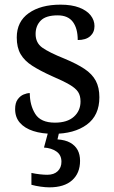

<svg xmlns="http://www.w3.org/2000/svg" viewBox="-20 -565 491 825"><path d="M210 10Q160 10 123 -2Q86 -14 65.5 -37.5Q45 -61 45 -96Q45 -123 56 -138Q67 -153 81.5 -159Q96 -165 108 -165Q108 -113 131.5 -75.5Q155 -38 216 -38Q269 -38 297.5 -63.5Q326 -89 326 -129Q326 -154 315.5 -170Q305 -186 278.5 -201.5Q252 -217 203 -238Q152 -261 118.5 -282.5Q85 -304 68.5 -332.5Q52 -361 52 -404Q52 -472 103.5 -508.5Q155 -545 240 -545Q288 -545 320.5 -532.5Q353 -520 369.5 -499Q386 -478 386 -453Q386 -426 367.5 -409.5Q349 -393 314 -393Q314 -443 293 -471Q272 -499 228 -499Q177 -499 155 -476.5Q133 -454 133 -419Q133 -381 161.5 -360.5Q190 -340 257 -313Q310 -291 343 -269Q376 -247 391.5 -218Q407 -189 407 -147Q407 -69 353 -29.5Q299 10 210 10ZM192 240Q176 240 154.5 237Q133 234 115 229V178Q133 182 151.5 184Q170 186 183 186Q212 186 228 170.5Q244 155 244 130Q244 101 222.5 86Q201 71 169 69L190 -9H237L227 34Q260 36 281.5 48Q303 60 313.5 79.5Q324 99 324 126Q324 179 290 209.5Q256 240 192 240Z"/></svg>

Font: Noto Rashi Hebrew
Style: Regular
Weight: 400
Version: Version 1.006